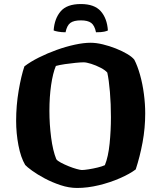

<svg xmlns="http://www.w3.org/2000/svg" viewBox="-20 -932 801 952"><path d="M362 0Q322 0 280 -14Q238 -28 201.5 -47.5Q165 -67 139.5 -85.5Q114 -104 105 -114Q83 -151 71.5 -211Q60 -271 60 -333Q60 -409 72.5 -482.5Q85 -556 101 -603Q131 -626 173 -647Q215 -668 261 -684.5Q307 -701 351 -710.5Q395 -720 429 -720Q457 -720 490 -712Q523 -704 554.5 -691.5Q586 -679 610.5 -664.5Q635 -650 646 -636Q662 -605 674.5 -560.5Q687 -516 693.5 -466Q700 -416 700 -370Q700 -297 687 -226.5Q674 -156 653 -92Q624 -70 575 -48.5Q526 -27 470 -13.5Q414 0 362 0ZM386 -89Q397 -89 419.5 -92.5Q442 -96 464.5 -101.5Q487 -107 500 -113Q517 -155 523.5 -220Q530 -285 530 -351Q530 -417 525 -476.5Q520 -536 512 -572Q502 -584 479 -596Q456 -608 432 -615.5Q408 -623 395 -623Q381 -623 355 -620.5Q329 -618 302 -614Q275 -610 257 -605Q242 -569 233.5 -510.5Q225 -452 225 -382Q225 -316 233.5 -250.5Q242 -185 259 -143Q264 -135 282 -125.5Q300 -116 321 -107.5Q342 -99 360.5 -94Q379 -89 386 -89ZM381 -912Q448 -912 479.5 -876.5Q511 -841 515 -781Q510 -778 496.5 -775Q483 -772 456 -772Q449 -806 432 -818.5Q415 -831 381 -831Q346 -831 329 -818.5Q312 -806 305 -772Q285 -772 268.5 -775Q252 -778 246 -781Q250 -840 281 -876Q312 -912 381 -912Z"/></svg>

Font: Texturina ExtraBold
Style: Regular
Weight: 800
Designer: Guillermo Torres Carreño
Foundry: Omnibus-Type
Version: Version 1.002; ttfautohint (v1.8.3)